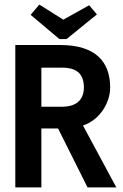

<svg xmlns="http://www.w3.org/2000/svg" viewBox="-20 -820 540 840"><path d="M47 0H161V-258H234L363 0H489L343 -271C415 -294 462 -369 462 -437C462 -549 399 -623 244 -623H47ZM251 -524C318 -524 347 -495 347 -437C347 -387 318 -353 251 -353H161V-524ZM370 -797 257 -734 152 -800 114 -755 240 -649H271L404 -757Z"/></svg>

Font: Inconsolata
Style: Bold
Weight: 700
Monospace: yes
Designer: Raph Levien, Kirill Tkachev(cyreal.org)
Foundry: Raph Levien, Kirill Tkachev(cyreal.org)
Version: Version 1.014